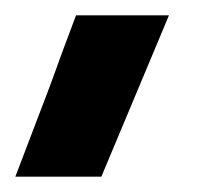

<svg xmlns="http://www.w3.org/2000/svg" viewBox="-32 -108 257 250"><path d="M100 122H-12L33 4Q51 -46 67 -88H188Z"/></svg>

Font: Josefin Sans
Style: Bold
Weight: 700
Designer: Santiago Orozco
Foundry: Typemade
Version: Version 2.000